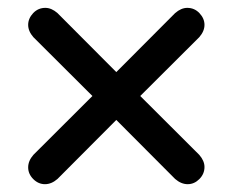

<svg xmlns="http://www.w3.org/2000/svg" viewBox="-20 -495 590 486"><path d="M125.5 -42Q110.4 -28.8 93.8 -28.8Q77.1 -28.8 64.2 -41.7Q51.3 -54.7 51.3 -71.3Q51.3 -87.9 64.5 -103L213.9 -252L64.5 -400.9Q51.3 -416 51.3 -432.1Q51.3 -448.2 64 -461.9Q76.7 -475.1 94.7 -475.1Q110.4 -475.1 125.5 -461.9L274.4 -312.5L423.3 -461.9Q438.5 -475.1 454.1 -475.1Q472.2 -475.1 484.9 -461.7Q497.6 -448.2 497.6 -432.1Q497.6 -416 484.4 -400.9L335 -252L484.4 -103Q497.6 -87.9 497.6 -72.3Q497.6 -54.7 484.6 -41.7Q471.7 -28.8 455.1 -28.8Q438.5 -28.8 423.3 -42L274.4 -191.4Z"/></svg>

Font: YuPearl-Medium
Style: Medium
Weight: 500
Designer: Max Yao
Foundry: Max-Everyday
Version: Version 1.011; ttfautohint (v1.8.3)